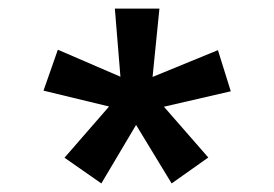

<svg xmlns="http://www.w3.org/2000/svg" viewBox="-20 -706 640 448"><path d="M216.5 -278 130.5 -338 234.5 -457.5 81.5 -494.5 115 -590 261 -527 248 -686H352L336 -526.5L488.5 -589L518.5 -493L362.5 -457L466 -338.5L380.5 -278L297.5 -414.5Z"/></svg>

Font: Chivo Mono Medium
Style: Regular
Weight: 500
Monospace: yes
Designer: Hector Gatti
Foundry: Omnibus-Type
Version: Version 1.008